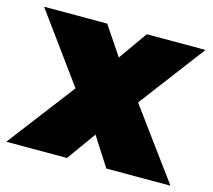

<svg xmlns="http://www.w3.org/2000/svg" viewBox="-87 -648 831 749"><g transform="rotate(15 328.5 -273.5)"><path d="M401 0 326 -117 242 0H-3L204 -271L3 -547H258L336 -431L418 -547H655L454 -281L660 0Z"/></g></svg>

Font: CMG Sans Black
Style: Regular
Weight: 900
Designer: Julieta Ulanovsky
Foundry: Julieta Ulanovsky
Version: Version 7.200